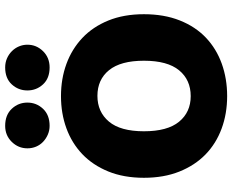

<svg xmlns="http://www.w3.org/2000/svg" viewBox="-98 -783 899 743"><g transform="rotate(-90 351.5 -411.5)"><path d="M35 -304Q35 -382 59.5 -442Q84 -502 126.5 -542.5Q169 -583 226.5 -604Q284 -625 351 -625Q418 -625 475.5 -604Q533 -583 576 -542.5Q619 -502 643.5 -442Q668 -382 668 -304Q668 -226 644 -165.5Q620 -105 577.5 -64.5Q535 -24 477 -3Q419 18 351 18Q283 18 225 -3.5Q167 -25 125 -66Q83 -107 59 -167Q35 -227 35 -304ZM215 -304Q215 -213 252 -168Q289 -123 351 -123Q414 -123 451 -168Q488 -213 488 -304Q488 -394 451.5 -439Q415 -484 352 -484Q290 -484 252.5 -439.5Q215 -395 215 -304ZM149 -755Q149 -790 174 -815.5Q199 -841 236 -841Q278 -841 302 -815.5Q326 -790 326 -755Q326 -720 302 -694.5Q278 -669 236 -669Q218 -669 202 -676Q186 -683 174 -694.5Q162 -706 155.5 -721.5Q149 -737 149 -755ZM373 -755Q373 -790 396.5 -815.5Q420 -841 462 -841Q481 -841 497 -834Q513 -827 525 -815Q537 -803 543.5 -787.5Q550 -772 550 -755Q550 -720 525 -694.5Q500 -669 462 -669Q420 -669 396.5 -694.5Q373 -720 373 -755Z"/></g></svg>

Font: BALOOCHETTANREGULAR
Style: Book
Weight: 400
Designer: Maithili Shingre and Ek Type
Foundry: Ek Type
Version: Version 1.100;PS 1.000;hotconv 1.0.88;makeotf.lib2.5.647800;